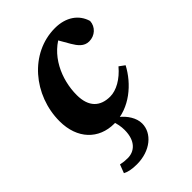

<svg xmlns="http://www.w3.org/2000/svg" viewBox="-216 -587 900 900"><g transform="rotate(-45 234.5 -137.0)"><path d="M202.9 15.1C307 15.1 392.2 -61.1 434.3 -141.1L407 -161.2C368.3 -115.1 320.8 -88.2 279.3 -88.2C214.7 -88.2 173.3 -124.5 173.3 -204.3C173.3 -307.4 223.6 -422.7 329.2 -465.6H346.4V-478H275.1L323.6 -393.8C340.2 -365.9 359.2 -340.6 392.7 -340.6C430.7 -340.6 461.5 -368.5 463.3 -405.7C446.6 -463 395.5 -498.7 323.1 -498.7C157 -498.7 29.6 -345.9 29.6 -174.7C29.6 -56.9 100.9 15.1 202.9 15.1ZM70.9 211C86.9 219.6 109.2 225 143.4 225C233 225 296.3 171.3 296.3 106.7C296.3 69.9 271.7 32.7 239.8 7.6V0H203.4C212.4 26.4 216.6 47 216.6 70C216.6 144.1 176.4 174 133.8 174C116.6 174 103.5 172.7 86.9 169L70.9 211Z"/></g></svg>

Font: Source Serif 4 Variable
Style: Italic
Weight: 400
Italic angle: -12°
Designer: Frank Grießhammer
Foundry: Adobe Systems Incorporated
Version: Version 4.004;hotconv 1.0.116;makeotfexe 2.5.65601